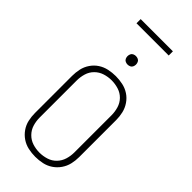

<svg xmlns="http://www.w3.org/2000/svg" viewBox="-344 -1190 1264 1264"><g transform="rotate(45 288.0 -558.0)"><path d="M288 8Q321 8 353.5 1Q386 -6 413.5 -24.5Q441 -43 460 -70.5Q479 -98 486.5 -130Q494 -162 494 -195V-540Q494 -573 486.5 -605Q479 -637 460 -665Q441 -693 413.5 -711Q386 -729 353.5 -736Q321 -743 288 -743Q255 -743 222.5 -736Q190 -729 162.5 -711Q135 -693 116 -665Q97 -637 90 -605Q83 -573 83 -540V-195Q83 -162 90 -130Q97 -98 116 -70.5Q135 -43 162.5 -24.5Q190 -6 222.5 1Q255 8 288 8ZM288 -31Q255 -31 223.5 -41Q192 -51 168.5 -75Q145 -99 135.5 -130.5Q126 -162 126 -195V-540Q126 -573 135.5 -605Q145 -637 168.5 -660.5Q192 -684 223.5 -694Q255 -704 288 -704Q321 -704 353 -694Q385 -684 408 -660.5Q431 -637 440.5 -605Q450 -573 450 -540V-195Q450 -162 440.5 -130.5Q431 -99 408 -75Q385 -51 353 -41Q321 -31 288 -31ZM288 -851Q299 -851 309 -855.5Q319 -860 323.5 -870Q328 -880 328 -890Q328 -901 323.5 -911Q319 -921 309 -925.5Q299 -930 288 -930Q278 -930 268 -925.5Q258 -921 253.5 -911Q249 -901 249 -890Q249 -880 253.5 -870Q258 -860 268 -855.5Q278 -851 288 -851ZM138 -1085H438V-1124H138Z"/></g></svg>

Font: Iosevka Sparkle Extralight
Style: Regular
Weight: 200
Designer: Belleve Invis
Foundry: Belleve Invis
Version: Version 4.5.0; ttfautohint (v1.8.3)